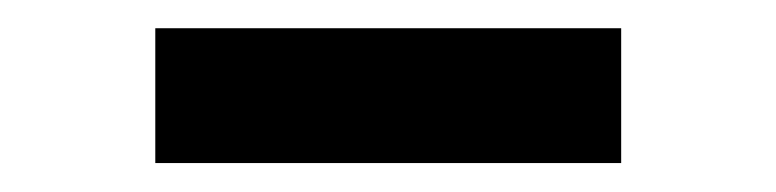

<svg xmlns="http://www.w3.org/2000/svg" viewBox="-20 -775 550 136"><path d="M420 -755V-659.5H90V-755Z"/></svg>

Font: Merriweather 20pt Black
Style: Regular
Weight: 900
Version: Version 2.100